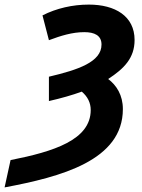

<svg xmlns="http://www.w3.org/2000/svg" viewBox="-91 -576 617 836"><path d="M-71 240C174 194 444 123 444 -101C444 -162 416 -205 380 -232C449 -277 495 -323 495 -402C495 -506 410 -556 296 -556C225 -556 155 -540 94 -509L122 -401C173 -420 223 -436 276 -436C320 -436 351 -422 351 -382C351 -306 249 -272 122 -242V-136C175 -148 224 -162 265 -177C291 -155 304 -128 304 -97C304 33 143 84 -45 121Z"/></svg>

Font: BC Sans
Style: Bold Italic
Weight: 700
Italic angle: -12°
Designer: Monotype Design Team
Province of B.C.
Foundry: Monotype Imaging Inc.
Version: Version 2.000;GOOG;noto-source:20170915:90ef993387c0